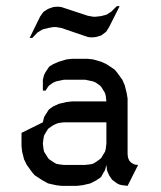

<svg xmlns="http://www.w3.org/2000/svg" viewBox="-20 -603 521 623"><path d="M49.8 -128.9V-171.9L119.1 -206.1L123 -223.1L127.9 -231L136.2 -244.1L140.1 -249L152.8 -257.8L170.9 -266.1L195.8 -272L213.9 -273.9H325.2L323.2 -292L320.8 -300.8L315.9 -309.1L308.1 -321.8L303.2 -326.2L291 -335L282.2 -338.9L272.9 -340.8L256.8 -344.2H187L170.9 -340.8L162.1 -338.9L152.8 -335L140.1 -326.2L136.2 -321.8L127.9 -309.1H119.1V-344.2L123 -359.9L127.9 -369.1L136.2 -381.8L140.1 -387.2L152.8 -395L170.9 -402.8L195.8 -410.2L213.9 -412.1H265.1L282.2 -410.2L308.1 -402.8L325.2 -395L351.1 -377.9L358.9 -369.1L377 -344.2L384.8 -326.2L391.1 -300.8L394 -283.2V-103L395 -94.2L396 -89.8L399.9 -81.1L405.8 -75.2L415 -69.8L418.9 -68.8L428.2 -67.9L394 0L377 -2L368.2 -3.9L359.9 -7.8L347.2 -17.1L342.8 -21L334 -34.2L330.1 -43L327.1 -50.8L325.2 -67.9L320.8 -50.8L315.9 -43L308.1 -28.8L303.2 -24.9L291 -17.1L272.9 -7.8L248 -2L230 0H179.2L162.1 -2L136.2 -7.8L119.1 -17.1L92.8 -34.2L85 -43L66.9 -67.9L58.1 -85.9L51.8 -110.8ZM76.2 -480 109.9 -548.8 119.1 -562 123 -565.9 136.2 -574.2 152.8 -580.1 162.1 -581.1H170.9L179.2 -580.1L265.1 -551.8L282.2 -548.8H291L308.1 -550.8L325.2 -555.2L330.1 -558.1L341.8 -565.9L358.9 -583H368.2L334 -515.1L325.2 -501L320.8 -497.1L308.1 -487.8L291 -482.9L282.2 -481.9H272.9L265.1 -482.9L179.2 -512.2L162.1 -515.1H152.8L136.2 -512.2L119.1 -507.8L115.2 -505.9L101.1 -497.1L85 -480ZM119.1 -137.2 121.1 -120.1 123 -110.8 127.9 -103 136.2 -89.8 140.1 -85.9 152.8 -77.1 162.1 -71.8 170.9 -69.8 187 -67.9H256.8L272.9 -69.8L282.2 -71.8L291 -77.1L303.2 -85.9L308.1 -89.8L315.9 -103L320.8 -110.8L323.2 -120.1L325.2 -137.2V-206.1H187L170.9 -204.1L162.1 -201.2L152.8 -196.8L140.1 -188L136.2 -185.1L127.9 -171.9L123 -163.1L121.1 -153.8Z"/></svg>

Font: Petahja
Style: Regular
Weight: 400
Designer: T. Christopher White
Version: Version 1.1